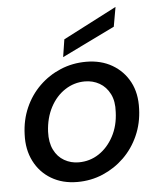

<svg xmlns="http://www.w3.org/2000/svg" viewBox="-53 -781 695 839"><g transform="rotate(-5 294.5 -361.5)"><path d="M253 12Q188 12 139 -17Q90 -46 64 -97.5Q38 -149 41 -215Q43 -278 66.5 -331.5Q90 -385 130.5 -424.5Q171 -464 223.5 -486Q276 -508 336 -508Q401 -508 450 -479.5Q499 -451 525.5 -401Q552 -351 549 -283Q547 -220 523 -166Q499 -112 458.5 -72.5Q418 -33 365.5 -10.5Q313 12 253 12ZM266 -73Q315 -73 354.5 -99Q394 -125 419 -171.5Q444 -218 446 -278Q449 -325 432.5 -357.5Q416 -390 387 -406.5Q358 -423 323 -423Q276 -423 236 -397Q196 -371 171.5 -324.5Q147 -278 144 -218Q142 -171 158 -138.5Q174 -106 203 -89.5Q232 -73 266 -73ZM238 -537 250 -614 484 -735H485L470 -650Z"/></g></svg>

Font: DM Sans 28pt Medium
Style: Italic
Weight: 500
Italic angle: -10°
Version: Version 4.004;gftools[0.9.30]